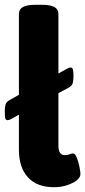

<svg xmlns="http://www.w3.org/2000/svg" viewBox="-36 -774 356 802"><path d="M189 8Q119 8 81 -33Q43 -74 43 -149V-295L11 -277Q2 -272 -4 -272Q-13 -272 -14.5 -282Q-16 -292 -16 -308Q-16 -326 -13 -337Q-10 -348 4 -356L43 -378V-716Q43 -735 59.5 -744.5Q76 -754 113 -754H139Q175 -754 191.5 -744.5Q208 -735 208 -716V-467L244 -487Q253 -492 259 -492Q267 -492 269 -482Q271 -472 271 -457Q271 -439 268 -427.5Q265 -416 251 -408L208 -385V-165Q208 -126 235 -126Q247 -126 254.5 -129.5Q262 -133 269 -133Q278 -133 285 -115Q292 -97 296 -76.5Q300 -56 300 -47Q300 -33 284 -20.5Q268 -8 243 0Q218 8 189 8Z"/></svg>

Font: Asap Semi Condensed ExtraBold
Style: Regular
Weight: 800
Width: 4
Designer: Pablo Cosgaya
Foundry: Omnibus-Type
Version: Version 3.001; ttfautohint (v1.8.4.7-5d5b)